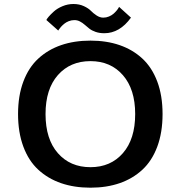

<svg xmlns="http://www.w3.org/2000/svg" viewBox="-20 -904 890 936"><path d="M488.5 -742Q465 -742 446.2 -748.5Q427.5 -755 415.5 -764.5Q403.5 -774 392.8 -783.5Q382 -793 369.5 -799.5Q357 -806 343 -806Q328.5 -806 315.2 -800.8Q302 -795.5 293 -788Q284 -780.5 277.2 -773Q270.5 -765.5 267 -760L264 -755L206 -806.5Q208 -811.5 217.2 -822.5Q226.5 -833.5 242.8 -848.2Q259 -863 284.8 -873.8Q310.5 -884.5 338 -884.5Q366.5 -884.5 389 -874Q411.5 -863.5 423.2 -851.2Q435 -839 451 -828.5Q467 -818 483.5 -818Q498 -818 511 -823.5Q524 -829 532.8 -836.5Q541.5 -844 548 -851.8Q554.5 -859.5 557.5 -865L560.5 -870.5L618.5 -818Q563.5 -742 488.5 -742ZM421 11Q342 11 278 -11Q214 -33 166.8 -76.5Q119.5 -120 93.8 -189.2Q68 -258.5 68 -348Q68 -437.5 93.8 -506.2Q119.5 -575 166.8 -618.5Q214 -662 278 -684Q342 -706 421 -706Q499.5 -706 563.2 -684Q627 -662 674 -618.5Q721 -575 746.8 -506.2Q772.5 -437.5 772.5 -348Q772.5 -258.5 746.8 -189.2Q721 -120 674 -76.5Q627 -33 563.2 -11Q499.5 11 421 11ZM421 -89Q519.5 -89 579.2 -157.5Q639 -226 639 -348Q639 -469 579.2 -537.5Q519.5 -606 421 -606Q322 -606 262 -537.8Q202 -469.5 202 -348Q202 -226 262 -157.5Q322 -89 421 -89Z"/></svg>

Font: League Mono Wide Medium
Style: Regular
Weight: 500
Width: 8
Designer: Tyler Finck
Foundry: The League of Moveable Type / Tyler Finck
Version: Version 2.210